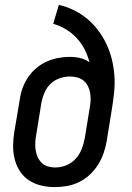

<svg xmlns="http://www.w3.org/2000/svg" viewBox="-20 -755 540 783"><path d="M203 8Q175 8 147.5 1.5Q120 -5 97.5 -20Q75 -35 60.5 -58Q46 -81 39.5 -107.5Q33 -134 33.5 -163Q34 -192 39 -221L61 -351Q64 -374 72.5 -397Q81 -420 95 -440.5Q109 -461 128.5 -477.5Q148 -494 170.5 -504Q193 -514 216.5 -518.5Q240 -523 264 -523Q287 -523 308 -518Q329 -513 345 -501Q338 -528 325 -553.5Q312 -579 293 -599.5Q274 -620 249.5 -635Q225 -650 197 -658L220 -735Q252 -728 282 -713Q312 -698 336.5 -677.5Q361 -657 380.5 -631Q400 -605 414 -575.5Q428 -546 436 -513.5Q444 -481 446.5 -447.5Q449 -414 445.5 -379Q442 -344 436 -309L415 -179Q411 -155 402.5 -130.5Q394 -106 380 -83.5Q366 -61 346 -42.5Q326 -24 302.5 -12.5Q279 -1 253.5 3.5Q228 8 203 8ZM205 -72Q228 -72 250.5 -81Q273 -90 289 -108Q305 -126 313.5 -148Q322 -170 326 -193L346 -316Q349 -331 349.5 -346.5Q350 -362 347.5 -376.5Q345 -391 338.5 -404Q332 -417 321 -426Q310 -435 295.5 -439Q281 -443 266 -443Q245 -443 224 -436Q203 -429 187 -414Q171 -399 162 -378.5Q153 -358 149 -337L128 -207Q125 -192 124 -176Q123 -160 125 -145Q127 -130 133 -116Q139 -102 149.5 -91.5Q160 -81 174.5 -76.5Q189 -72 205 -72Z"/></svg>

Font: Iosevka Slab Medium
Style: Italic
Weight: 500
Italic angle: -9°
Monospace: yes
Designer: Belleve Invis
Foundry: Belleve Invis
Version: Version 11.1.0; ttfautohint (v1.8.3)